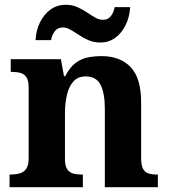

<svg xmlns="http://www.w3.org/2000/svg" viewBox="-20 -784 707 804"><path d="M20 0V-53H22Q45 -53 62.5 -58Q80 -63 90 -77.5Q100 -92 100 -122V-418Q100 -446 91 -460Q82 -474 66 -478.5Q50 -483 28 -483H25V-536H235L248 -465H253Q273 -503 296.5 -520.5Q320 -538 347.5 -543.5Q375 -549 406 -549Q483 -549 527 -503Q571 -457 571 -356V-124Q571 -93 578.5 -78Q586 -63 601 -58Q616 -53 638 -53H641V0H419V-329Q419 -394 401 -429Q383 -464 339 -464Q306 -464 287 -442.5Q268 -421 260 -385.5Q252 -350 252 -309V-118Q252 -90 261 -76Q270 -62 286 -57.5Q302 -53 324 -53H327V0ZM400 -606Q373 -606 351 -615.5Q329 -625 310.5 -637.5Q292 -650 275.5 -659.5Q259 -669 243 -669Q221 -669 209 -652.5Q197 -636 194 -616H129Q131 -657 147.5 -690.5Q164 -724 191.5 -744Q219 -764 255 -764Q282 -764 303.5 -754.5Q325 -745 343.5 -732.5Q362 -720 378.5 -710.5Q395 -701 411 -701Q433 -701 445 -717.5Q457 -734 460 -754H525Q523 -714 506.5 -680Q490 -646 463 -626Q436 -606 400 -606Z"/></svg>

Font: Noto Serif Gujarati
Style: Bold
Weight: 700
Version: Version 2.102